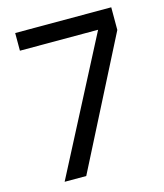

<svg xmlns="http://www.w3.org/2000/svg" viewBox="-109 -810 764 892"><g transform="rotate(-15 272.5 -363.5)"><path d="M510 -727V-618L195 0H91L424 -642H48V-727Z"/></g></svg>

Font: Yekan
Style: Regular
Weight: 400
Designer: ParsMizban Co
Foundry: ParsMizban Co
Version: Version 2.000